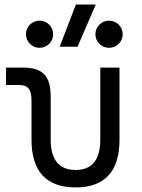

<svg xmlns="http://www.w3.org/2000/svg" viewBox="-20 -815 626 845"><path d="M312.5 9.8C440.9 9.8 505.9 -60.5 505.9 -200.2V-517.6H421.4V-200.2C421.4 -111.8 384.8 -66.9 312.5 -66.9C240.2 -66.9 203.1 -111.8 203.1 -200.2V-389.2C203.1 -481 168.5 -517.6 79.6 -517.6H6.3V-440.9H64C103 -440.9 118.7 -421.4 118.7 -372.6V-200.2C118.7 -60.5 184.1 9.8 312.5 9.8ZM242.7 -609.4H321.3L401.4 -794.9H314ZM460 -604.5C493.2 -604.5 520 -631.3 520 -664.1C520 -697.8 493.2 -724.1 460 -724.1C426.8 -724.1 399.9 -697.8 399.9 -664.1C399.9 -631.3 426.8 -604.5 460 -604.5ZM153.8 -604.5C187 -604.5 213.9 -631.3 213.9 -664.1C213.9 -697.8 187 -724.1 153.8 -724.1C121.1 -724.1 94.2 -697.8 94.2 -664.1C94.2 -631.3 121.1 -604.5 153.8 -604.5Z"/></svg>

Font: Cascadia Code SemiLight
Style: Regular
Weight: 350
Monospace: yes
Designer: Aaron Bell
Foundry: Saja Typeworks
Version: Version 2404.023